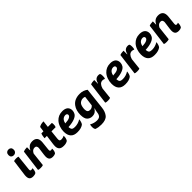

<svg xmlns="http://www.w3.org/2000/svg" viewBox="288 -2251 4016 4016"><g transform="rotate(-45 2296.0 -243.0)"><path d="M252.9 -491.2Q245.1 -496.1 228.5 -499Q211.9 -502 188.5 -502Q164.1 -502 148.4 -499Q131.8 -496.1 121.1 -491.2Q106.4 -377.9 76.2 -151.4Q74.2 -138.7 72.3 -121.1Q71.3 -102.5 71.3 -90.8Q71.3 -35.2 96.7 -7.8Q123 19.5 181.6 19.5Q207 19.5 225.6 14.6Q243.2 9.8 258.8 1Q274.4 -16.6 282.2 -51.8Q288.1 -74.2 288.1 -92.8Q288.1 -105.5 286.1 -116.2Q277.3 -111.3 268.6 -108.4Q259.8 -106.4 248 -106.4Q231.4 -106.4 222.7 -115.2Q213.9 -125 217.8 -157.2Q229.5 -268.6 252.9 -491.2ZM210.9 -747.1Q172.9 -747.1 149.4 -723.6Q127 -701.2 127 -661.1Q127 -623 147.5 -602.5Q168 -582 202.1 -582Q239.3 -582 262.7 -605.5Q286.1 -627.9 286.1 -668Q286.1 -707 265.6 -726.6Q245.1 -747.1 210.9 -747.1Z M345.7 -7.8Q355.5 -2.9 372.1 1Q388.7 3.9 416 3.9Q443.4 3.9 460 1Q477.5 -2.9 488.3 -7.8Q499 -109.4 522.5 -313.5Q538.1 -347.7 563.5 -369.1Q588.9 -389.6 623 -389.6Q657.2 -389.6 668.9 -371.1Q681.6 -351.6 681.6 -326.2Q681.6 -319.3 680.7 -311.5Q679.7 -304.7 678.7 -297.9Q672.9 -249 659.2 -151.4Q657.2 -138.7 656.2 -121.1Q654.3 -102.5 654.3 -90.8Q654.3 -35.2 679.7 -7.8Q705.1 19.5 763.7 19.5Q790 19.5 806.6 14.6Q824.2 9.8 839.8 1Q855.5 -16.6 864.3 -51.8Q869.1 -74.2 869.1 -92.8Q869.1 -105.5 867.2 -116.2Q859.4 -111.3 849.6 -108.4Q840.8 -106.4 829.1 -106.4Q812.5 -106.4 804.7 -115.2Q795.9 -125 798.8 -157.2Q804.7 -212.9 816.4 -325.2Q817.4 -340.8 819.3 -352.5Q820.3 -365.2 820.3 -377.9Q820.3 -451.2 783.2 -484.4Q747.1 -517.6 684.6 -517.6Q620.1 -517.6 581.1 -487.3Q542 -457 524.4 -413.1Q521.5 -413.1 517.6 -413.1Q517.6 -436.5 517.6 -505.9Q480.5 -505.9 453.1 -501Q425.8 -496.1 407.2 -487.3Q386.7 -327.1 345.7 -7.8Z M935.5 -498Q924.8 -474.6 918 -441.4Q911.1 -408.2 910.2 -378.9Q933.6 -378.9 979.5 -378.9Q972.7 -329.1 952.1 -178.7Q950.2 -163.1 948.2 -143.6Q946.3 -124 946.3 -108.4Q946.3 -46.9 978.5 -13.7Q1010.7 19.5 1085.9 19.5Q1124 19.5 1150.4 11.7Q1177.7 3.9 1199.2 -9.8Q1215.8 -31.2 1224.6 -68.4Q1233.4 -105.5 1227.5 -135.7Q1208 -122.1 1187.5 -117.2Q1168 -111.3 1147.5 -111.3Q1110.4 -111.3 1099.6 -128.9Q1088.9 -147.5 1093.8 -185.5Q1100.6 -250 1114.3 -378.9Q1145.5 -378.9 1237.3 -378.9Q1244.1 -391.6 1248 -410.2Q1251 -428.7 1251 -452.1Q1251 -469.7 1249 -481.4Q1246.1 -493.2 1244.1 -498Q1205.1 -498 1127 -498Q1131.8 -535.2 1144.5 -644.5Q1103.5 -644.5 1070.3 -636.7Q1037.1 -627.9 1011.7 -611.3Q1005.9 -573.2 996.1 -498Q981.4 -498 935.5 -498Z M1735.4 -379.9Q1735.4 -444.3 1694.3 -481.4Q1652.3 -517.6 1572.3 -517.6Q1509.8 -517.6 1460.9 -496.1Q1412.1 -473.6 1377 -435.5Q1335 -389.6 1312.5 -324.2Q1290 -259.8 1290 -192.4Q1290 -87.9 1339.8 -34.2Q1388.7 19.5 1489.3 19.5Q1549.8 19.5 1592.8 6.8Q1635.7 -6.8 1662.1 -26.4Q1681.6 -45.9 1691.4 -83Q1702.1 -119.1 1702.1 -147.5Q1665 -123 1621.1 -109.4Q1578.1 -95.7 1526.4 -95.7Q1479.5 -95.7 1456.1 -113.3Q1433.6 -131.8 1429.7 -190.4Q1493.2 -193.4 1541 -203.1Q1589.8 -212.9 1624 -227.5Q1687.5 -253.9 1711.9 -294.9Q1735.4 -335.9 1735.4 -379.9ZM1436.5 -292Q1441.4 -316.4 1449.2 -335Q1456.1 -353.5 1464.8 -365.2Q1480.5 -387.7 1504.9 -401.4Q1530.3 -415 1558.6 -415Q1585 -415 1597.7 -402.3Q1609.4 -389.6 1609.4 -372.1Q1609.4 -340.8 1569.3 -318.4Q1528.3 -295.9 1436.5 -292Z M2093.8 -81.1Q2085 -60.5 2079.1 -31.2Q2073.2 -1 2070.3 19.5Q2064.5 74.2 2038.1 104.5Q2011.7 134.8 1948.2 134.8Q1913.1 134.8 1871.1 124Q1828.1 113.3 1789.1 88.9Q1778.3 116.2 1778.3 159.2Q1778.3 159.2 1778.3 160.2Q1778.3 204.1 1795.9 233.4Q1831.1 248 1874 254.9Q1917 260.7 1956.1 260.7Q2090.8 260.7 2145.5 194.3Q2199.2 127.9 2211.9 17.6Q2229.5 -140.6 2264.6 -459Q2228.5 -486.3 2185.5 -502Q2142.6 -517.6 2082 -517.6Q2011.7 -517.6 1952.1 -493.2Q1891.6 -468.8 1849.6 -412.1Q1815.4 -366.2 1800.8 -311.5Q1785.2 -255.9 1785.2 -196.3Q1785.2 -81.1 1831.1 -38.1Q1877 4.9 1939.5 4.9Q1997.1 4.9 2033.2 -20.5Q2068.4 -46.9 2086.9 -81.1Q2088.9 -81.1 2093.8 -81.1ZM2094.7 -168Q2078.1 -147.5 2056.6 -135.7Q2034.2 -123 2004.9 -123Q1966.8 -123 1947.3 -144.5Q1927.7 -167 1927.7 -217.8Q1927.7 -249 1936.5 -290Q1944.3 -331.1 1965.8 -357.4Q1982.4 -377 2008.8 -389.6Q2035.2 -403.3 2068.4 -403.3Q2084 -403.3 2098.6 -400.4Q2113.3 -397.5 2123 -390.6Q2113.3 -316.4 2094.7 -168Z M2505.9 -505.9Q2468.8 -505.9 2441.4 -501Q2414.1 -496.1 2395.5 -487.3Q2375 -327.1 2334 -7.8Q2343.8 -2.9 2360.4 1Q2377 3.9 2404.3 3.9Q2431.6 3.9 2448.2 1Q2465.8 -2.9 2476.6 -7.8Q2485.4 -91.8 2503.9 -259.8Q2520.5 -316.4 2549.8 -347.7Q2579.1 -378.9 2624 -378.9Q2642.6 -378.9 2656.2 -374Q2669.9 -370.1 2681.6 -363.3Q2687.5 -377 2691.4 -394.5Q2694.3 -412.1 2694.3 -438.5Q2694.3 -463.9 2691.4 -481.4Q2687.5 -498 2681.6 -508.8Q2672.9 -513.7 2662.1 -515.6Q2651.4 -517.6 2637.7 -517.6Q2590.8 -517.6 2557.6 -489.3Q2525.4 -460 2512.7 -399.4Q2509.8 -399.4 2505.9 -399.4Q2505.9 -425.8 2505.9 -505.9Z M3151.4 -379.9Q3151.4 -444.3 3110.4 -481.4Q3068.4 -517.6 2988.3 -517.6Q2925.8 -517.6 2877 -496.1Q2828.1 -473.6 2793 -435.5Q2751 -389.6 2728.5 -324.2Q2706.1 -259.8 2706.1 -192.4Q2706.1 -87.9 2755.9 -34.2Q2804.7 19.5 2905.3 19.5Q2965.8 19.5 3008.8 6.8Q3051.8 -6.8 3078.1 -26.4Q3097.7 -45.9 3107.4 -83Q3118.2 -119.1 3118.2 -147.5Q3081.1 -123 3037.1 -109.4Q2994.1 -95.7 2942.4 -95.7Q2895.5 -95.7 2872.1 -113.3Q2849.6 -131.8 2845.7 -190.4Q2909.2 -193.4 2957 -203.1Q3005.9 -212.9 3040 -227.5Q3103.5 -253.9 3127.9 -294.9Q3151.4 -335.9 3151.4 -379.9ZM2852.5 -292Q2857.4 -316.4 2865.2 -335Q2872.1 -353.5 2880.9 -365.2Q2896.5 -387.7 2920.9 -401.4Q2946.3 -415 2974.6 -415Q3001 -415 3013.7 -402.3Q3025.4 -389.6 3025.4 -372.1Q3025.4 -340.8 2985.4 -318.4Q2944.3 -295.9 2852.5 -292Z M3373 -505.9Q3335.9 -505.9 3308.6 -501Q3281.2 -496.1 3262.7 -487.3Q3242.2 -327.1 3201.2 -7.8Q3210.9 -2.9 3227.5 1Q3244.1 3.9 3271.5 3.9Q3298.8 3.9 3315.4 1Q3333 -2.9 3343.8 -7.8Q3352.5 -91.8 3371.1 -259.8Q3387.7 -316.4 3417 -347.7Q3446.3 -378.9 3491.2 -378.9Q3509.8 -378.9 3523.4 -374Q3537.1 -370.1 3548.8 -363.3Q3554.7 -377 3558.6 -394.5Q3561.5 -412.1 3561.5 -438.5Q3561.5 -463.9 3558.6 -481.4Q3554.7 -498 3548.8 -508.8Q3540 -513.7 3529.3 -515.6Q3518.6 -517.6 3504.9 -517.6Q3458 -517.6 3424.8 -489.3Q3392.6 -460 3379.9 -399.4Q3377 -399.4 3373 -399.4Q3373 -425.8 3373 -505.9Z M4018.6 -379.9Q4018.6 -444.3 3977.5 -481.4Q3935.5 -517.6 3855.5 -517.6Q3793 -517.6 3744.1 -496.1Q3695.3 -473.6 3660.2 -435.5Q3618.2 -389.6 3595.7 -324.2Q3573.2 -259.8 3573.2 -192.4Q3573.2 -87.9 3623 -34.2Q3671.9 19.5 3772.5 19.5Q3833 19.5 3876 6.8Q3918.9 -6.8 3945.3 -26.4Q3964.8 -45.9 3974.6 -83Q3985.4 -119.1 3985.4 -147.5Q3948.2 -123 3904.3 -109.4Q3861.3 -95.7 3809.6 -95.7Q3762.7 -95.7 3739.3 -113.3Q3716.8 -131.8 3712.9 -190.4Q3776.4 -193.4 3824.2 -203.1Q3873 -212.9 3907.2 -227.5Q3970.7 -253.9 3995.1 -294.9Q4018.6 -335.9 4018.6 -379.9ZM3719.7 -292Q3724.6 -316.4 3732.4 -335Q3739.3 -353.5 3748 -365.2Q3763.7 -387.7 3788.1 -401.4Q3813.5 -415 3841.8 -415Q3868.2 -415 3880.9 -402.3Q3892.6 -389.6 3892.6 -372.1Q3892.6 -340.8 3852.5 -318.4Q3811.5 -295.9 3719.7 -292Z M4068.4 -7.8Q4078.1 -2.9 4094.7 1Q4111.3 3.9 4138.7 3.9Q4166 3.9 4182.6 1Q4200.2 -2.9 4210.9 -7.8Q4221.7 -109.4 4245.1 -313.5Q4260.7 -347.7 4286.1 -369.1Q4311.5 -389.6 4345.7 -389.6Q4379.9 -389.6 4391.6 -371.1Q4404.3 -351.6 4404.3 -326.2Q4404.3 -319.3 4403.3 -311.5Q4402.3 -304.7 4401.4 -297.9Q4395.5 -249 4381.8 -151.4Q4379.9 -138.7 4378.9 -121.1Q4377 -102.5 4377 -90.8Q4377 -35.2 4402.3 -7.8Q4427.7 19.5 4486.3 19.5Q4512.7 19.5 4529.3 14.6Q4546.9 9.8 4562.5 1Q4578.1 -16.6 4586.9 -51.8Q4591.8 -74.2 4591.8 -92.8Q4591.8 -105.5 4589.8 -116.2Q4582 -111.3 4572.3 -108.4Q4563.5 -106.4 4551.8 -106.4Q4535.2 -106.4 4527.3 -115.2Q4518.6 -125 4521.5 -157.2Q4527.3 -212.9 4539.1 -325.2Q4540 -340.8 4542 -352.5Q4543 -365.2 4543 -377.9Q4543 -451.2 4505.9 -484.4Q4469.7 -517.6 4407.2 -517.6Q4342.8 -517.6 4303.7 -487.3Q4264.6 -457 4247.1 -413.1Q4244.1 -413.1 4240.2 -413.1Q4240.2 -436.5 4240.2 -505.9Q4203.1 -505.9 4175.8 -501Q4148.4 -496.1 4129.9 -487.3Q4109.4 -327.1 4068.4 -7.8Z"/></g></svg>

Font: cl
Style: Bold Italic
Weight: 400
Designer: Mitja Miklavcic
Version: Version 7.504; 2011; Build 1022